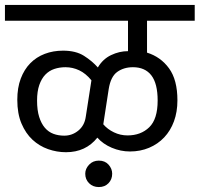

<svg xmlns="http://www.w3.org/2000/svg" viewBox="-30 -650 808 777"><path d="M315 53Q315 33 330.5 16.5Q346 0 370 0Q395 0 409.5 16.5Q424 33 424 53Q424 76 409 91.5Q394 107 370 107Q346 107 330.5 91.5Q315 76 315 53ZM225 -445Q277 -445 310 -424Q343 -403 366 -377Q386 -411 419.5 -427Q453 -443 488 -443V-566H-10V-630H758V-566H565V-437Q620 -420 654 -373.5Q688 -327 688 -244Q688 -197 674 -159Q660 -121 634.5 -94Q609 -67 573.5 -52Q538 -37 496 -37Q458 -37 422.5 -52Q387 -67 364 -93Q317 -34 237 -34Q200 -34 164.5 -46.5Q129 -59 101.5 -84.5Q74 -110 57 -150Q40 -190 40 -246Q40 -295 54 -332Q68 -369 92.5 -394Q117 -419 151 -432Q185 -445 225 -445ZM388 -147Q405 -127 431 -114.5Q457 -102 486 -102Q540 -102 574 -135Q608 -168 608 -243Q608 -312 582.5 -345Q557 -378 508 -378Q471 -378 444.5 -359Q418 -340 410 -290ZM340 -325Q317 -353 290.5 -365.5Q264 -378 235 -378Q211 -378 190 -371Q169 -364 153.5 -348Q138 -332 129 -306Q120 -280 120 -243Q120 -204 128.5 -177Q137 -150 151.5 -133Q166 -116 186 -108.5Q206 -101 230 -101Q262 -101 287 -121.5Q312 -142 317 -177Z"/></svg>

Font: Ek Mukta
Style: Regular
Weight: 400
Designer: Girish Dalvi and Yashodeep Gholap
Foundry: Ek Type
Version: Version 2.538;PS 1.001;hotconv 16.6.51;makeotf.lib2.5.65220;